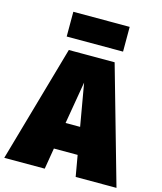

<svg xmlns="http://www.w3.org/2000/svg" viewBox="-164 -1014 935 1109"><g transform="rotate(15 303.5 -459.0)"><path d="M472 -918H135V-770H472ZM395 0H639L441 -698H167L-32 0H210L231 -126H373ZM258 -286 301 -539 345 -286Z"/></g></svg>

Font: Fira Sans Ultra
Style: Regular
Weight: 950
Designer: Carrois Corporate & Edenspiekermann AG
Foundry: Carrois Corporate GbR & Edenspiekermann AG
Version: Version 4.203;PS 004.203;hotconv 1.0.88;makeotf.lib2.5.64775